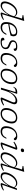

<svg xmlns="http://www.w3.org/2000/svg" viewBox="2651 -3433 792 6134"><g transform="rotate(90 3047.0 -366.0)"><path d="M616.5 -72.5Q543 -21.5 492.5 -5.8Q442 10 416 10Q390 10 383.5 -2.5Q377 -15 387 -42L453 -228H445.5Q384.5 -134.5 333.8 -82.8Q283 -31 239.2 -10.5Q195.5 10 155 10Q91 10 58.2 -23.8Q25.5 -57.5 25.5 -113Q25.5 -160 42.2 -215.2Q59 -270.5 90.5 -324.8Q122 -379 165.5 -423.5Q209 -468 262 -495Q315 -522 375 -522Q422.5 -522 454.2 -500Q486 -478 504.5 -439.5L573 -672.5Q564 -674 542.5 -677.8Q521 -681.5 497.8 -685.5Q474.5 -689.5 460 -692L465.5 -717L632 -742H650L433.5 -41Q464 -41.5 506 -53.2Q548 -65 603.5 -96ZM84.5 -127Q84.5 -34.5 176 -34.5Q210.5 -34.5 247.5 -54Q284.5 -73.5 320 -106.2Q355.5 -139 386.8 -179.5Q418 -220 441 -262.2Q464 -304.5 475.5 -342.5L499 -422Q476.5 -454 446 -469Q415.5 -484 378.5 -484Q330.5 -484 286.8 -460Q243 -436 206.2 -396.5Q169.5 -357 142.2 -309.5Q115 -262 99.8 -214.2Q84.5 -166.5 84.5 -127Z M1095.5 -173.5Q1061.5 -100.5 1023.5 -60.8Q985.5 -21 942.8 -5.5Q900 10 852.5 10Q774.5 10 730 -31.2Q685.5 -72.5 685.5 -161.5Q685.5 -267.5 726.2 -349Q767 -430.5 838.5 -476.2Q910 -522 1002 -522Q1072.5 -522 1106 -490.2Q1139.5 -458.5 1139.5 -404Q1139.5 -358.5 1116.5 -307Q1036.5 -284.5 946.8 -267.2Q857 -250 747 -233.5Q743.5 -206.5 743.5 -178Q743.5 -104 773 -70.8Q802.5 -37.5 863 -37.5Q924.5 -37.5 971.2 -66.2Q1018 -95 1061 -173.5ZM989.5 -483.5Q933 -483.5 884.5 -457.8Q836 -432 801.5 -383.8Q767 -335.5 752.5 -267.5Q861.5 -285 925.2 -299Q989 -313 1023 -326.8Q1057 -340.5 1076.5 -357.5Q1089.5 -409 1070.8 -446.2Q1052 -483.5 989.5 -483.5Z M1262.5 -110.5Q1265.5 -56 1278.5 -41.5Q1286.5 -32.5 1299.8 -29.5Q1313 -26.5 1335 -26.5Q1414.5 -26.5 1458 -57.5Q1501.5 -88.5 1501.5 -144Q1501.5 -166 1492.8 -184Q1484 -202 1459.5 -218Q1435 -234 1387.5 -250.5Q1316.5 -275.5 1291.5 -304.5Q1266.5 -333.5 1266.5 -374Q1266.5 -439.5 1318.5 -480.8Q1370.5 -522 1471 -522Q1541.5 -522 1573.8 -504Q1606 -486 1606 -455Q1606 -432 1590 -419.5Q1574 -407 1535.5 -407Q1534.5 -431 1531 -446Q1527.5 -461 1519 -469.5Q1504 -484 1456 -484Q1383 -484 1348.8 -457.8Q1314.5 -431.5 1314.5 -390.5Q1314.5 -370.5 1323.5 -354.8Q1332.5 -339 1357.8 -324Q1383 -309 1432 -291Q1481.5 -273 1506.8 -252Q1532 -231 1541 -207Q1550 -183 1550 -156Q1550 -78.5 1489.2 -34.2Q1428.5 10 1322.5 10Q1244.5 10 1214.5 -9Q1184.5 -28 1184.5 -57Q1184.5 -83.5 1200.2 -97Q1216 -110.5 1262.5 -110.5Z M1975.5 -485.5Q1923.5 -485.5 1879.2 -461.5Q1835 -437.5 1801.8 -394.8Q1768.5 -352 1750 -296.2Q1731.5 -240.5 1731.5 -177.5Q1731.5 -99.5 1762 -68.5Q1792.5 -37.5 1849.5 -37.5Q1908 -37.5 1954.2 -66Q2000.5 -94.5 2042 -173.5H2076Q2031.5 -74.5 1975.2 -32.2Q1919 10 1839 10Q1762.5 10 1717.8 -31.2Q1673 -72.5 1673 -161.5Q1673 -232.5 1696 -297.5Q1719 -362.5 1761 -413Q1803 -463.5 1861 -492.8Q1919 -522 1989 -522Q2057.5 -522 2089 -501.2Q2120.5 -480.5 2120.5 -456Q2120.5 -436.5 2107.2 -423.5Q2094 -410.5 2076.5 -410.5Q2069.5 -410.5 2059.2 -422Q2049 -433.5 2033.5 -451.5Q2003.5 -485.5 1975.5 -485.5Z M2486.5 -522Q2576 -522 2622 -475.5Q2668 -429 2668 -349Q2668 -282.5 2646.2 -218.5Q2624.5 -154.5 2583.8 -102.8Q2543 -51 2485.5 -20.5Q2428 10 2356.5 10Q2267 10 2221 -36.5Q2175 -83 2175 -163Q2175 -229.5 2196.8 -293.5Q2218.5 -357.5 2259.2 -409.2Q2300 -461 2357.5 -491.5Q2415 -522 2486.5 -522ZM2356.5 -31.5Q2417 -31.5 2463.8 -58.5Q2510.5 -85.5 2542.8 -131.2Q2575 -177 2591.8 -233.5Q2608.5 -290 2608.5 -349Q2608.5 -415 2577 -447.8Q2545.5 -480.5 2486.5 -480.5Q2426 -480.5 2379.2 -453.5Q2332.5 -426.5 2300.2 -380.8Q2268 -335 2251.2 -278.5Q2234.5 -222 2234.5 -163Q2234.5 -97 2266 -64.2Q2297.5 -31.5 2356.5 -31.5Z M2760.5 -390 2751.5 -390.5Q2768 -443.5 2793.8 -471.5Q2819.5 -499.5 2854.5 -510Q2889.5 -520.5 2933 -520.5Q2957.5 -520.5 2979.5 -517L2900 -273.5H2910Q2982 -410.5 3056.5 -466.2Q3131 -522 3203 -522Q3259 -522 3284.8 -498Q3310.5 -474 3310.5 -434Q3310.5 -413 3303.8 -386Q3297 -359 3281.5 -323L3161.5 -42.5Q3192.5 -43.5 3235 -56.5Q3277.5 -69.5 3336.5 -100.5L3350 -76Q3273 -24.5 3218.2 -7.2Q3163.5 10 3132.5 10Q3107 10 3099 -3Q3091 -16 3104 -46L3229 -337Q3251 -388 3251 -417Q3251 -468 3182.5 -468Q3126.5 -468 3070 -429.5Q3013.5 -391 2966.8 -323.8Q2920 -256.5 2893.5 -171L2841 0H2781L2921 -464.5Q2916.5 -466 2909.8 -466.2Q2903 -466.5 2897 -466.5Q2806 -466.5 2760.5 -390Z M3742.5 -522Q3832 -522 3878 -475.5Q3924 -429 3924 -349Q3924 -282.5 3902.2 -218.5Q3880.5 -154.5 3839.8 -102.8Q3799 -51 3741.5 -20.5Q3684 10 3612.5 10Q3523 10 3477 -36.5Q3431 -83 3431 -163Q3431 -229.5 3452.8 -293.5Q3474.5 -357.5 3515.2 -409.2Q3556 -461 3613.5 -491.5Q3671 -522 3742.5 -522ZM3612.5 -31.5Q3673 -31.5 3719.8 -58.5Q3766.5 -85.5 3798.8 -131.2Q3831 -177 3847.8 -233.5Q3864.5 -290 3864.5 -349Q3864.5 -415 3833 -447.8Q3801.5 -480.5 3742.5 -480.5Q3682 -480.5 3635.2 -453.5Q3588.5 -426.5 3556.2 -380.8Q3524 -335 3507.2 -278.5Q3490.5 -222 3490.5 -163Q3490.5 -97 3522 -64.2Q3553.5 -31.5 3612.5 -31.5Z M4315 -485.5Q4263 -485.5 4218.8 -461.5Q4174.5 -437.5 4141.2 -394.8Q4108 -352 4089.5 -296.2Q4071 -240.5 4071 -177.5Q4071 -99.5 4101.5 -68.5Q4132 -37.5 4189 -37.5Q4247.5 -37.5 4293.8 -66Q4340 -94.5 4381.5 -173.5H4415.5Q4371 -74.5 4314.8 -32.2Q4258.5 10 4178.5 10Q4102 10 4057.2 -31.2Q4012.5 -72.5 4012.5 -161.5Q4012.5 -232.5 4035.5 -297.5Q4058.5 -362.5 4100.5 -413Q4142.5 -463.5 4200.5 -492.8Q4258.5 -522 4328.5 -522Q4397 -522 4428.5 -501.2Q4460 -480.5 4460 -456Q4460 -436.5 4446.8 -423.5Q4433.5 -410.5 4416 -410.5Q4409 -410.5 4398.8 -422Q4388.5 -433.5 4373 -451.5Q4343 -485.5 4315 -485.5Z M4725.5 -678Q4725.5 -705.5 4742.5 -722.2Q4759.5 -739 4790.5 -739Q4840.5 -739 4840.5 -696.5Q4840.5 -669 4823.5 -652Q4806.5 -635 4775.5 -635Q4725.5 -635 4725.5 -678ZM4540 -45 4699.5 -469Q4668 -467.5 4625.2 -452Q4582.5 -436.5 4522 -399.5L4507.5 -423.5Q4587 -483.5 4641.2 -502.8Q4695.5 -522 4723.5 -522Q4751 -522 4758.5 -509.5Q4766 -497 4755 -467L4595 -42.5Q4626 -43 4667 -54.5Q4708 -66 4762.5 -96.5L4775.5 -72Q4701.5 -21.5 4649 -5.8Q4596.5 10 4567.5 10Q4542 10 4534.8 -1.2Q4527.5 -12.5 4540 -45Z M5437 -72.5Q5363.5 -21.5 5313 -5.8Q5262.5 10 5236.5 10Q5210.5 10 5204 -2.5Q5197.5 -15 5207.5 -42L5273.5 -228H5266Q5205 -134.5 5154.2 -82.8Q5103.5 -31 5059.8 -10.5Q5016 10 4975.5 10Q4911.5 10 4878.8 -23.8Q4846 -57.5 4846 -113Q4846 -160 4862.8 -215.2Q4879.5 -270.5 4911 -324.8Q4942.5 -379 4986 -423.5Q5029.5 -468 5082.5 -495Q5135.5 -522 5195.5 -522Q5243 -522 5274.8 -500Q5306.5 -478 5325 -439.5L5393.5 -672.5Q5384.5 -674 5363 -677.8Q5341.5 -681.5 5318.2 -685.5Q5295 -689.5 5280.5 -692L5286 -717L5452.5 -742H5470.5L5254 -41Q5284.5 -41.5 5326.5 -53.2Q5368.5 -65 5424 -96ZM4905 -127Q4905 -34.5 4996.5 -34.5Q5031 -34.5 5068 -54Q5105 -73.5 5140.5 -106.2Q5176 -139 5207.2 -179.5Q5238.5 -220 5261.5 -262.2Q5284.5 -304.5 5296 -342.5L5319.5 -422Q5297 -454 5266.5 -469Q5236 -484 5199 -484Q5151 -484 5107.2 -460Q5063.5 -436 5026.8 -396.5Q4990 -357 4962.8 -309.5Q4935.5 -262 4920.2 -214.2Q4905 -166.5 4905 -127Z M5836 -42 5909.5 -226.5H5902Q5841 -133.5 5791 -82Q5741 -30.5 5698.2 -10.2Q5655.5 10 5615 10Q5551 10 5517.8 -23.8Q5484.5 -57.5 5484.5 -113Q5484.5 -160 5501.5 -215.2Q5518.5 -270.5 5550 -324.8Q5581.5 -379 5625 -423.5Q5668.5 -468 5721.8 -495Q5775 -522 5835 -522Q5884 -522 5916 -498.5Q5948 -475 5966.5 -434.5L6003 -512H6050L5883.5 -41Q5914 -41.5 5955.8 -53.2Q5997.5 -65 6053 -96L6065.5 -72.5Q5992.5 -21.5 5941.8 -5.8Q5891 10 5865.5 10Q5815 10 5836 -42ZM5544.5 -124.5Q5544.5 -34.5 5635.5 -34.5Q5677 -34.5 5721.8 -62.8Q5766.5 -91 5808.5 -138Q5850.5 -185 5884.8 -241.5Q5919 -298 5938.5 -355L5960.5 -419.5Q5938 -453 5907 -468.5Q5876 -484 5838 -484Q5790.5 -484 5746.8 -460Q5703 -436 5666 -396.2Q5629 -356.5 5601.8 -308.8Q5574.5 -261 5559.5 -212.8Q5544.5 -164.5 5544.5 -124.5Z"/></g></svg>

Font: Newsreader Caption Light
Style: Italic
Weight: 300
Italic angle: -17°
Designer: Hugues Gentile
Foundry: Production Type
Version: Version 1.001